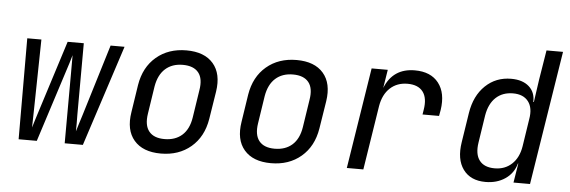

<svg xmlns="http://www.w3.org/2000/svg" viewBox="-48 -881 3096 1042"><g transform="rotate(5 1500.0 -360.0)"><path d="M79 0 78 -550H155L148 -160Q147 -138 147 -112.5Q147 -87 146 -70Q151 -87 159 -112.5Q167 -138 174 -160L298 -550H386L385 -160Q385 -138 385.5 -112.5Q386 -87 385 -70Q390 -87 398 -112.5Q406 -138 413 -160L532 -550H608L429 0H330L331 -380V-480Q327 -464 318 -436Q309 -408 300 -380L178 0Z M854 10Q756 10 708 -46Q660 -102 676 -200L699 -350Q715 -448 781 -504Q847 -560 945 -560Q1043 -560 1091 -504.5Q1139 -449 1124 -351L1100 -200Q1084 -102 1018 -46Q952 10 854 10ZM867 -70Q926 -70 963 -103Q1000 -136 1010 -200L1033 -350Q1044 -414 1017.5 -447Q991 -480 932 -480Q874 -480 837 -447Q800 -414 789 -350L766 -200Q756 -136 782.5 -103Q809 -70 867 -70Z M1454 10Q1356 10 1308 -46Q1260 -102 1276 -200L1299 -350Q1315 -448 1381 -504Q1447 -560 1545 -560Q1643 -560 1691 -504.5Q1739 -449 1724 -351L1700 -200Q1684 -102 1618 -46Q1552 10 1454 10ZM1467 -70Q1526 -70 1563 -103Q1600 -136 1610 -200L1633 -350Q1644 -414 1617.5 -447Q1591 -480 1532 -480Q1474 -480 1437 -447Q1400 -414 1389 -350L1366 -200Q1356 -136 1382.5 -103Q1409 -70 1467 -70Z M1867 0 1954 -550H2042L2026 -450Q2070 -560 2189 -560Q2276 -560 2318.5 -505.5Q2361 -451 2347 -358L2341 -325H2251L2255 -350Q2266 -415 2240 -449.5Q2214 -484 2156 -484Q2099 -484 2061 -449Q2023 -414 2012 -350L1957 0Z M2623 10Q2541 10 2501 -45Q2461 -100 2476 -194L2501 -355Q2516 -450 2573.5 -505Q2631 -560 2714 -560Q2776 -560 2811 -529Q2846 -498 2844 -445H2847L2865 -570L2891 -730H2981L2865 0H2775L2792 -105H2790Q2775 -51 2730 -20.5Q2685 10 2623 10ZM2666 -68Q2722 -68 2759.5 -103Q2797 -138 2807 -200L2830 -350Q2841 -412 2814 -447Q2787 -482 2731 -482Q2674 -482 2637.5 -448Q2601 -414 2590 -350L2567 -200Q2557 -136 2583 -102Q2609 -68 2666 -68Z"/></g></svg>

Font: NKDuy Mono
Style: Italic
Weight: 400
Italic angle: -9°
Monospace: yes
Designer: NKDuy
Foundry: NKDuy
Version: Version 2.251; ttfautohint (v1.8.4.7-5d5b)